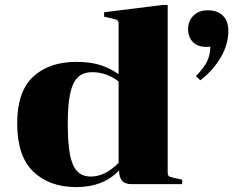

<svg xmlns="http://www.w3.org/2000/svg" viewBox="-20 -750 976 782"><path d="M465 -56Q401 12 291 12Q181 12 115.5 -51Q50 -114 50 -248Q50 -377 115 -437.5Q180 -498 291 -498Q351 -498 391.5 -484Q432 -470 463 -448V-652Q463 -663 458.5 -667Q454 -671 439 -674L404 -682V-700L644 -730H663V-48Q663 -37 667.5 -33Q672 -29 687 -26L722 -18V0H516Q489 0 477 -14Q465 -28 465 -56ZM822 -559Q784 -559 765 -579.5Q746 -600 746 -632Q746 -664 767.5 -686Q789 -708 826 -708Q865 -708 887.5 -686.5Q910 -665 910 -624Q910 -568 878 -514.5Q846 -461 796 -423L778 -440Q811 -474 823.5 -500Q836 -526 837 -560Q832 -559 822 -559ZM463 -87V-418Q415 -456 355 -456Q300 -456 278 -407.5Q256 -359 256 -248Q256 -169 264.5 -122.5Q273 -76 293.5 -53.5Q314 -31 350 -31Q409 -31 463 -87Z"/></svg>

Font: Chonburi
Style: Regular
Weight: 400
Designer: Thanarat Vachiruckul and Stawix Ruecha
Foundry: Cadson Demak & Katatrad
Version: Version 1.000